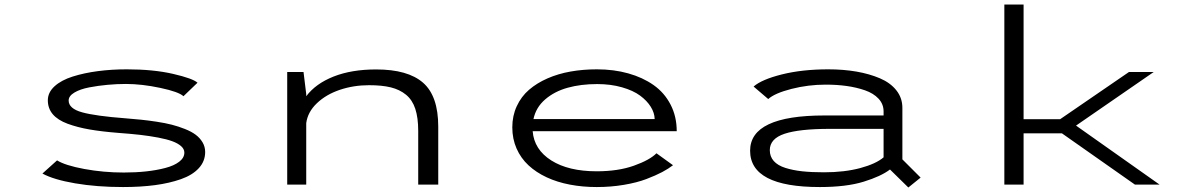

<svg xmlns="http://www.w3.org/2000/svg" viewBox="-20 -820 5290 853"><path d="M526.5 11Q410 11 313.8 -5.5Q217.5 -22 168.5 -49L233.5 -107.5Q269.5 -85 354.8 -69.2Q440 -53.5 530 -53.5Q582.5 -53.5 629 -58.5Q675.5 -63.5 714.5 -73.8Q753.5 -84 776.2 -101.5Q799 -119 799 -142Q799 -158 784.5 -170.8Q770 -183.5 745.5 -192.5Q721 -201.5 682.8 -208.8Q644.5 -216 603.2 -220.8Q562 -225.5 507 -229.5Q431.5 -235.5 378 -244.8Q324.5 -254 280.5 -270.2Q236.5 -286.5 214.5 -312.5Q192.5 -338.5 192.5 -374.5Q192.5 -409.5 222.5 -436.8Q252.5 -464 303.2 -480Q354 -496 415 -504Q476 -512 543 -512Q661 -512 748.8 -491.8Q836.5 -471.5 857.5 -452.5L795 -392.5Q774.5 -412 692.2 -429.5Q610 -447 539.5 -447Q499 -447 458 -443.2Q417 -439.5 376.5 -431.8Q336 -424 310.5 -408.8Q285 -393.5 285 -373.5Q285 -337.5 344.8 -321Q404.5 -304.5 536.5 -294.5Q575 -291.5 606.8 -288.2Q638.5 -285 676.2 -279.2Q714 -273.5 743.2 -266Q772.5 -258.5 801.5 -247Q830.5 -235.5 849.2 -221.5Q868 -207.5 879.8 -187.8Q891.5 -168 891.5 -145Q891.5 -103.5 863.2 -72.8Q835 -42 783.8 -24Q732.5 -6 668.5 2.5Q604.5 11 526.5 11Z M1256 0V-500H1328.5L1340.5 -402V-392.5Q1382.5 -448.5 1462.2 -480Q1542 -511.5 1651 -511.5Q1792 -511.5 1859.5 -452.5Q1927 -393.5 1927 -257.5V0H1838V-238.5Q1838 -297 1825 -336.5Q1812 -376 1784 -399Q1756 -422 1716.5 -431.8Q1677 -441.5 1619.5 -441.5Q1551 -441.5 1490 -421Q1429 -400.5 1388 -361.5Q1347 -322.5 1340.5 -273V0Z M2970 -86Q2950 -70.5 2921.8 -55.5Q2893.5 -40.5 2851.5 -24.5Q2809.5 -8.5 2751.8 1.2Q2694 11 2631 11Q2568 11 2511.8 0.2Q2455.5 -10.5 2408.8 -32.2Q2362 -54 2328 -85.5Q2294 -117 2275 -160Q2256 -203 2256 -254.5Q2256 -305.5 2275.8 -348.2Q2295.5 -391 2330.2 -421Q2365 -451 2412.5 -471.8Q2460 -492.5 2515 -502.2Q2570 -512 2631.5 -512Q2707 -512 2771.2 -494Q2835.5 -476 2883.8 -442Q2932 -408 2959.2 -355.2Q2986.5 -302.5 2986.5 -237H2346.5Q2353 -155.5 2429.2 -107.2Q2505.5 -59 2631 -59Q2726.5 -59 2796.5 -84Q2866.5 -109 2896.5 -139ZM2633 -446.5Q2560.5 -446.5 2502 -430.2Q2443.5 -414 2402.2 -378.5Q2361 -343 2350 -291H2888.5Q2888 -318.5 2871.2 -345.5Q2854.5 -372.5 2823.8 -395.2Q2793 -418 2743.2 -432.2Q2693.5 -446.5 2633 -446.5Z M3660 -512Q3727 -512 3784.8 -502Q3842.5 -492 3889 -472.2Q3935.5 -452.5 3962.2 -418.8Q3989 -385 3989 -341V-112L4070 -31L4015.5 13L3934 -67Q3894 -36.5 3817 -12.8Q3740 11 3622 11Q3312.5 11 3312.5 -150.5Q3312.5 -307 3643 -307H3905.5V-325Q3905.5 -357.5 3883.2 -381.5Q3861 -405.5 3822.8 -418.8Q3784.5 -432 3741.2 -438Q3698 -444 3648.5 -444Q3570.5 -444 3496.2 -425Q3422 -406 3393 -380L3328 -435.5Q3364 -467 3454 -489.5Q3544 -512 3660 -512ZM3640.5 -54.5Q3731.5 -54.5 3801.5 -73.2Q3871.5 -92 3905.5 -121V-247.5H3665.5Q3531.5 -247.5 3465.8 -225.8Q3400 -204 3400 -153Q3400 -124.5 3417.5 -104.8Q3435 -85 3468.8 -74.2Q3502.5 -63.5 3543.8 -59Q3585 -54.5 3640.5 -54.5Z M5022 0 4698 -227.5H4527.5V0H4442V-800H4527.5V-290.5H4690L4995.5 -500H5105.5L4760.5 -262L5131.5 0Z"/></svg>

Font: League Mono Extended Light
Style: Regular
Weight: 300
Width: 9
Designer: Tyler Finck
Foundry: The League of Moveable Type / Tyler Finck
Version: Version 2.210